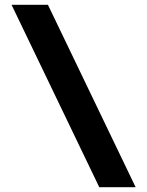

<svg xmlns="http://www.w3.org/2000/svg" viewBox="-20 -777 612 797"><path d="M28 -757H179L543 0H392Z"/></svg>

Font: Montserrat_am3
Style: Bold
Weight: 700
Designer: Julieta Ulanovsky
Foundry: Julieta Ulanovsky. Armenina letters added by Vahan Hovhannisyan
Version: Version 2.001